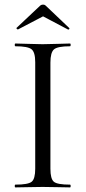

<svg xmlns="http://www.w3.org/2000/svg" viewBox="-20 -814 372 834"><path d="M52 -693 155 -790Q160 -794 167 -794Q174 -794 178 -790L280 -693Q282 -692 281.5 -689.5Q281 -687 278.5 -686Q276 -685 275 -686L167 -743L58 -686Q57 -686 55 -687Q53 -688 52 -690Q51 -692 52 -693ZM199 -81Q199 -37 214 -24.5Q229 -12 284 -12Q287 -12 287 -6Q287 0 284 0Q270 0 230.5 -1Q191 -2 165 -2Q142 -2 102 -1Q62 0 47 0Q44 0 44 -6Q44 -12 47 -12Q102 -12 117.5 -24.5Q133 -37 133 -81V-544Q133 -587 117 -600Q101 -613 47 -613Q44 -613 44 -619Q44 -625 47 -625Q62 -625 102 -623.5Q142 -622 165 -622Q191 -622 231 -623.5Q271 -625 284 -625Q287 -625 287 -619Q287 -613 284 -613Q230 -613 214.5 -599.5Q199 -586 199 -542Z"/></svg>

Font: Cormorant
Style: Regular
Weight: 400
Designer: Christian Thalmann (Catharsis Fonts)
Version: Version 1.000;PS 001.000;hotconv 1.0.70;makeotf.lib2.5.58329